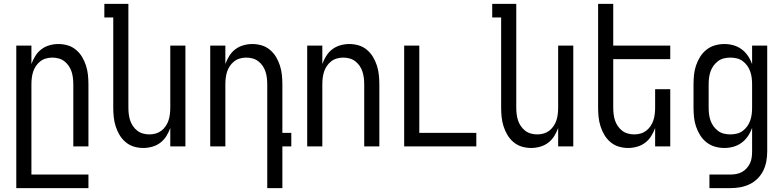

<svg xmlns="http://www.w3.org/2000/svg" viewBox="-20 -755 4040 990"><path d="M64 215V-520H142V-425Q150 -447 162.5 -467Q175 -487 193.5 -501Q212 -515 235 -521.5Q258 -528 281 -528Q306 -528 329.5 -521Q353 -514 372 -498Q391 -482 403.5 -461Q416 -440 423.5 -416.5Q431 -393 433.5 -368.5Q436 -344 436 -320V0H358V-320Q358 -337 356 -353.5Q354 -370 349 -385.5Q344 -401 334.5 -415Q325 -429 312 -439Q299 -449 283 -453.5Q267 -458 250 -458Q233 -458 217 -453.5Q201 -449 188 -439Q175 -429 165.5 -415Q156 -401 151 -385.5Q146 -370 144 -353.5Q142 -337 142 -320V145H436V215Z M719 8Q694 8 670.5 1Q647 -6 628 -22Q609 -38 596.5 -59Q584 -80 576.5 -103.5Q569 -127 566.5 -151.5Q564 -176 564 -200V-665H518V-735H642V-200Q642 -183 644 -166.5Q646 -150 651 -134.5Q656 -119 665.5 -105Q675 -91 688 -81Q701 -71 717 -66.5Q733 -62 750 -62Q767 -62 783 -66.5Q799 -71 812 -81Q825 -91 834.5 -105Q844 -119 849 -134.5Q854 -150 856 -166.5Q858 -183 858 -200V-520H936V0H858V-95Q850 -73 837.5 -53Q825 -33 806.5 -19Q788 -5 765 1.5Q742 8 719 8Z M1358 215V-320Q1358 -337 1356 -353.5Q1354 -370 1349 -385.5Q1344 -401 1334.5 -415Q1325 -429 1312 -439Q1299 -449 1283 -453.5Q1267 -458 1250 -458Q1233 -458 1217 -453.5Q1201 -449 1188 -439Q1175 -429 1165.5 -415Q1156 -401 1151 -385.5Q1146 -370 1144 -353.5Q1142 -337 1142 -320V0H1064V-520H1142V-425Q1150 -447 1162.5 -467Q1175 -487 1193.5 -501Q1212 -515 1235 -521.5Q1258 -528 1281 -528Q1306 -528 1329.5 -521Q1353 -514 1372 -498Q1391 -482 1403.5 -461Q1416 -440 1423.5 -416.5Q1431 -393 1433.5 -368.5Q1436 -344 1436 -320V-70H1482V0H1436V215Z M1564 0V-520H1642V-425Q1650 -447 1662.5 -467Q1675 -487 1693.5 -501Q1712 -515 1735 -521.5Q1758 -528 1781 -528Q1806 -528 1829.5 -521Q1853 -514 1872 -498Q1891 -482 1903.5 -461Q1916 -440 1923.5 -416.5Q1931 -393 1933.5 -368.5Q1936 -344 1936 -320V0H1858V-320Q1858 -337 1856 -353.5Q1854 -370 1849 -385.5Q1844 -401 1834.5 -415Q1825 -429 1812 -439Q1799 -449 1783 -453.5Q1767 -458 1750 -458Q1733 -458 1717 -453.5Q1701 -449 1688 -439Q1675 -429 1665.5 -415Q1656 -401 1651 -385.5Q1646 -370 1644 -353.5Q1642 -337 1642 -320V0Z M2064 0V-520H2142V-70H2436V0Z M2719 8Q2694 8 2670.5 1Q2647 -6 2628 -22Q2609 -38 2596.5 -59Q2584 -80 2576.5 -103.5Q2569 -127 2566.5 -151.5Q2564 -176 2564 -200V-665H2518V-735H2642V-200Q2642 -183 2644 -166.5Q2646 -150 2651 -134.5Q2656 -119 2665.5 -105Q2675 -91 2688 -81Q2701 -71 2717 -66.5Q2733 -62 2750 -62Q2767 -62 2783 -66.5Q2799 -71 2812 -81Q2825 -91 2834.5 -105Q2844 -119 2849 -134.5Q2854 -150 2856 -166.5Q2858 -183 2858 -200V-520H2936V0H2858V-95Q2850 -73 2837.5 -53Q2825 -33 2806.5 -19Q2788 -5 2765 1.5Q2742 8 2719 8Z M3219 8Q3194 8 3170.5 1Q3147 -6 3128 -22Q3109 -38 3096.5 -59Q3084 -80 3076.5 -103.5Q3069 -127 3066.5 -151.5Q3064 -176 3064 -200V-735H3142V-520H3436V-450H3142V-200Q3142 -183 3144 -166.5Q3146 -150 3151 -134.5Q3156 -119 3165.5 -105Q3175 -91 3188 -81Q3201 -71 3217 -66.5Q3233 -62 3250 -62Q3267 -62 3283 -66.5Q3299 -71 3312 -81Q3325 -91 3334.5 -105Q3344 -119 3349 -134.5Q3354 -150 3356 -166.5Q3358 -183 3358 -200V-295H3436V0H3358V-95Q3350 -73 3337.5 -53Q3325 -33 3306.5 -19Q3288 -5 3265 1.5Q3242 8 3219 8Z M3638 215V145H3746Q3762 145 3777.5 142Q3793 139 3806.5 131.5Q3820 124 3830.5 112Q3841 100 3847.5 86Q3854 72 3856 56.5Q3858 41 3858 25V-96Q3850 -73 3836.5 -53Q3823 -33 3804 -19Q3785 -5 3762 1.5Q3739 8 3715 8Q3690 8 3666 1Q3642 -6 3622.5 -21.5Q3603 -37 3590 -58Q3577 -79 3569 -102.5Q3561 -126 3558.5 -150.5Q3556 -175 3556 -200V-320Q3556 -345 3558.5 -369.5Q3561 -394 3569 -417.5Q3577 -441 3590 -462Q3603 -483 3622.5 -498.5Q3642 -514 3666 -521Q3690 -528 3715 -528Q3739 -528 3762 -521.5Q3785 -515 3804 -501Q3823 -487 3836.5 -467Q3850 -447 3858 -424V-520H3936V25Q3936 51 3931.5 76Q3927 101 3916 124Q3905 147 3886.5 165.5Q3868 184 3845 195Q3822 206 3797 210.5Q3772 215 3746 215ZM3746 -62Q3763 -62 3779.5 -66Q3796 -70 3809.5 -80Q3823 -90 3833 -104Q3843 -118 3848.5 -134Q3854 -150 3856 -166.5Q3858 -183 3858 -200V-320Q3858 -337 3856 -353.5Q3854 -370 3848.5 -386Q3843 -402 3833 -416Q3823 -430 3809.5 -440Q3796 -450 3779.5 -454Q3763 -458 3746 -458Q3729 -458 3712.5 -454Q3696 -450 3682.5 -440Q3669 -430 3659 -416Q3649 -402 3643.5 -386Q3638 -370 3636 -353.5Q3634 -337 3634 -320V-200Q3634 -183 3636 -166.5Q3638 -150 3643.5 -134Q3649 -118 3659 -104Q3669 -90 3682.5 -80Q3696 -70 3712.5 -66Q3729 -62 3746 -62Z"/></svg>

Font: Iosevka srxl
Style: Regular
Weight: 400
Monospace: yes
Designer: Belleve Invis
Foundry: Belleve Invis
Version: Version 33.0.1; ttfautohint (v1.8.3)